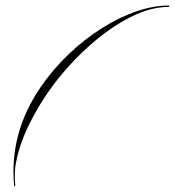

<svg xmlns="http://www.w3.org/2000/svg" viewBox="-20 -503 631 693"><path d="M31 167Q13 -23 127 -189Q171 -253 227.5 -307Q284 -361 346.5 -400.5Q409 -440 471 -461.5Q533 -483 588 -483Q591 -483 591 -480.5Q591 -478 588 -478Q523 -478 449.5 -440.5Q376 -403 305 -340Q234 -277 175 -200Q121 -128 83.5 -50.5Q46 27 35 100Q32 134 35 166Q35 169 33.5 169.5Q32 170 31 167Z"/></svg>

Font: Ballet
Style: Regular
Weight: 400
Designer: Maximiliano R. Sproviero
Foundry: Omnibus-Type
Version: Version 1.100